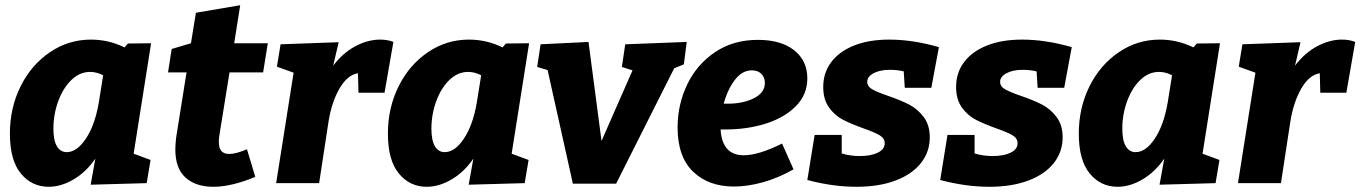

<svg xmlns="http://www.w3.org/2000/svg" viewBox="-20 -703 5222 737"><path d="M560 -537 493 -113 558 -89 543 0 328 6 346 -94Q310 -42 262 -14Q214 14 167 14Q102 14 60 -37Q18 -88 18 -190Q18 -289 59 -371.5Q100 -454 171.5 -502.5Q243 -551 329 -551Q397 -551 458 -521L471 -536ZM359 -308 376 -414Q351 -427 326 -427Q286 -427 254 -396Q222 -365 203.5 -314.5Q185 -264 185 -209Q185 -164 198.5 -141.5Q212 -119 236 -119Q275 -119 309.5 -170.5Q344 -222 359 -308Z M861 -425 822 -183Q820 -171 820 -159Q820 -134 830 -123Q840 -112 860 -112Q885 -112 928 -130L960 -24Q868 14 799 14Q731 14 692 -21.5Q653 -57 653 -129Q653 -147 656 -174L696 -425H625L639 -515L713 -537L732 -654L902 -683L879 -537H1008L990 -425Z M1490 -542 1456 -347H1356L1354 -422Q1313 -415 1283 -363Q1253 -311 1241 -236L1205 0H1040L1107 -424L1043 -447L1057 -533L1280 -541L1259 -451Q1296 -500 1344 -525.5Q1392 -551 1439 -551Q1468 -551 1490 -542Z M2011 -537 1944 -113 2009 -89 1994 0 1779 6 1797 -94Q1761 -42 1713 -14Q1665 14 1618 14Q1553 14 1511 -37Q1469 -88 1469 -190Q1469 -289 1510 -371.5Q1551 -454 1622.5 -502.5Q1694 -551 1780 -551Q1848 -551 1909 -521L1922 -536ZM1810 -308 1827 -414Q1802 -427 1777 -427Q1737 -427 1705 -396Q1673 -365 1654.5 -314.5Q1636 -264 1636 -209Q1636 -164 1649.5 -141.5Q1663 -119 1687 -119Q1726 -119 1760.5 -170.5Q1795 -222 1810 -308Z M2380 -533 2616 -542 2605 -456 2568 -441 2345 2H2179L2082 -434L2042 -446L2055 -533L2239 -542L2289 -162L2408 -433L2367 -446Z M2764 -206H2746Q2752 -107 2835 -107Q2892 -107 2982 -152L3026 -53Q2968 -20 2909 -3.5Q2850 13 2797 13Q2700 13 2640.5 -44Q2581 -101 2581 -214Q2581 -302 2618 -379Q2655 -456 2725 -503Q2795 -550 2889 -550Q2978 -550 3028.5 -510Q3079 -470 3079 -402Q3079 -340 3035 -295.5Q2991 -251 2919.5 -228.5Q2848 -206 2764 -206ZM2758 -305H2775Q2832 -305 2874 -326Q2916 -347 2916 -385Q2916 -406 2902.5 -419.5Q2889 -433 2866 -433Q2829 -433 2801 -396.5Q2773 -360 2758 -305Z M3309 -389Q3309 -371 3328.5 -360Q3348 -349 3389 -335Q3438 -318 3470 -301.5Q3502 -285 3525.5 -254Q3549 -223 3549 -176Q3549 -120 3515 -77Q3481 -34 3417.5 -10Q3354 14 3268 14Q3177 14 3079 -12L3107 -185H3211V-114Q3244 -104 3280 -104Q3323 -104 3349.5 -117Q3376 -130 3376 -153Q3376 -172 3357 -183.5Q3338 -195 3295 -210Q3248 -227 3216.5 -243Q3185 -259 3162.5 -290Q3140 -321 3140 -369Q3140 -424 3171 -465Q3202 -506 3259 -528.5Q3316 -551 3393 -551Q3484 -551 3584 -522L3555 -366H3453L3449 -429Q3424 -435 3396 -435Q3358 -435 3333.5 -422Q3309 -409 3309 -389Z M3819 -389Q3819 -371 3838.5 -360Q3858 -349 3899 -335Q3948 -318 3980 -301.5Q4012 -285 4035.5 -254Q4059 -223 4059 -176Q4059 -120 4025 -77Q3991 -34 3927.5 -10Q3864 14 3778 14Q3687 14 3589 -12L3617 -185H3721V-114Q3754 -104 3790 -104Q3833 -104 3859.5 -117Q3886 -130 3886 -153Q3886 -172 3867 -183.5Q3848 -195 3805 -210Q3758 -227 3726.5 -243Q3695 -259 3672.5 -290Q3650 -321 3650 -369Q3650 -424 3681 -465Q3712 -506 3769 -528.5Q3826 -551 3903 -551Q3994 -551 4094 -522L4065 -366H3963L3959 -429Q3934 -435 3906 -435Q3868 -435 3843.5 -422Q3819 -409 3819 -389Z M4663 -537 4596 -113 4661 -89 4646 0 4431 6 4449 -94Q4413 -42 4365 -14Q4317 14 4270 14Q4205 14 4163 -37Q4121 -88 4121 -190Q4121 -289 4162 -371.5Q4203 -454 4274.5 -502.5Q4346 -551 4432 -551Q4500 -551 4561 -521L4574 -536ZM4462 -308 4479 -414Q4454 -427 4429 -427Q4389 -427 4357 -396Q4325 -365 4306.5 -314.5Q4288 -264 4288 -209Q4288 -164 4301.5 -141.5Q4315 -119 4339 -119Q4378 -119 4412.5 -170.5Q4447 -222 4462 -308Z M5182 -542 5148 -347H5048L5046 -422Q5005 -415 4975 -363Q4945 -311 4933 -236L4897 0H4732L4799 -424L4735 -447L4749 -533L4972 -541L4951 -451Q4988 -500 5036 -525.5Q5084 -551 5131 -551Q5160 -551 5182 -542Z"/></svg>

Font: Bitter Pro ExtraBold
Style: Italic
Weight: 800
Italic angle: -9°
Designer: Sol Matas, and Bitter project Authors
Foundry: Sol Matas
Version: Version 1.010